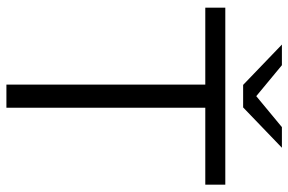

<svg xmlns="http://www.w3.org/2000/svg" viewBox="-174 -748 921 614"><g transform="rotate(90 287.0 -440.5)"><path d="M323 -757H251L122 -881H188L287 -799L386 -881H452ZM4 -700H570V-636H324V0H250V-636H4Z"/></g></svg>

Font: mBank
Style: Regular
Weight: 400
Designer: Julieta Ulanovsky
Foundry: Julieta Ulanovsky
Version: Version 7.200;PS 007.200;hotconv 1.0.88;makeotf.lib2.5.64775